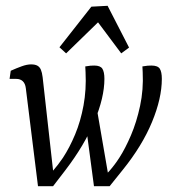

<svg xmlns="http://www.w3.org/2000/svg" viewBox="-20 -642 605 662"><path d="M358 0 322 -17Q340 -33 358 -53.5Q376 -74 392 -99Q412 -130 431.5 -175.5Q451 -221 463 -277Q475 -333 472 -393L471 -413Q482 -415 489 -415.5Q496 -416 502 -416Q524 -416 531 -405Q538 -394 538 -370Q538 -303 504 -221Q470 -139 403 -56ZM111 0 69 -338Q67 -354 58.5 -362Q50 -370 36 -370H13L17 -398Q37 -407 55 -413.5Q73 -420 87 -420Q101 -420 109 -415.5Q117 -411 121 -401.5Q125 -392 127 -376L166 -27L163 0ZM163 0 127 -17Q145 -33 162.5 -53Q180 -73 197 -98Q220 -133 239 -178.5Q258 -224 268 -278.5Q278 -333 275 -393L274 -413Q285 -415 292 -415.5Q299 -416 305 -416Q326 -416 333 -405Q340 -394 340 -370Q340 -306 305.5 -223.5Q271 -141 206 -56ZM304 0 279 -188 312 -278 357 -17 358 0ZM185 -479 295 -619 351 -622 425 -478 398 -458 318 -565 208 -458Z"/></svg>

Font: Yrsa Light
Style: Italic
Weight: 300
Italic angle: -7.10001°
Designer: Anna Giedrys (Yrsa+Rasa design), David Brezina (Yrsa art-direction, Rasa art-direction, design)
Foundry: Rosetta Type Foundry
Version: Version 2.004